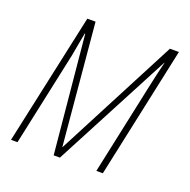

<svg xmlns="http://www.w3.org/2000/svg" viewBox="-100 -625 717 723"><g transform="rotate(20 258.5 -263.5)"><path d="M43 0 124 -378Q129 -405 132.5 -425Q136 -445 141 -471H143L188 0H213L460 -470H461Q454 -442 449 -420Q444 -398 438 -370L359 0H385L498 -527H462L209 -41H208L164 -527H131L17 0Z"/></g></svg>

Font: Noto Sans Display SemiCondensed Thin
Style: Italic
Weight: 250
Width: 4
Designer: Monotype Design team
Foundry: Monotype Imaging Inc.
Version: 1.000